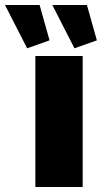

<svg xmlns="http://www.w3.org/2000/svg" viewBox="-94 -751 409 771"><path d="M48 0V-526H238V0ZM116 -731H255L295 -589L205 -557ZM-74 -731H65L105 -589L15 -557Z"/></svg>

Font: Raleway Thin Black
Style: Regular
Weight: 900
Version: Version 4.026